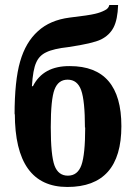

<svg xmlns="http://www.w3.org/2000/svg" viewBox="-20 -734 540 764"><path d="M39 -282 38 -277Q38 -413 60 -489Q82 -566 131 -610Q179 -654 257 -664Q334 -673 358 -679Q380 -684 397 -693Q412 -700 415 -714H450Q448 -656 432 -625Q416 -594 382 -577Q349 -561 254 -547Q192 -540 164 -526Q136 -513 124 -485Q111 -457 107 -391H111Q152 -472 258 -471Q463 -471 463 -232Q463 10 248 10Q39 10 39 -282ZM319 -227 318 -226Q318 -333 303 -375Q288 -417 249 -417Q212 -417 197 -378Q182 -339 182 -228Q182 -116 197 -75Q212 -35 250 -35Q289 -35 304 -77Q319 -119 319 -227Z"/></svg>

Font: Libra Serif Modern
Style: Bold
Weight: 700
Designer: Stefan Peev, Context Ltd
Foundry: Ascender Corporation
Version: Version 1.000